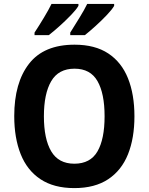

<svg xmlns="http://www.w3.org/2000/svg" viewBox="-20 -954 762 984"><path d="M669 -358Q669 -246 636 -163.5Q603 -81 534.5 -35.5Q466 10 361 10Q256 10 187.5 -35.5Q119 -81 86 -164Q53 -247 53 -359Q53 -530 129 -627.5Q205 -725 362 -725Q467 -725 535 -680Q603 -635 636 -552.5Q669 -470 669 -358ZM205 -358Q205 -242 242.5 -178.5Q280 -115 361 -115Q443 -115 479.5 -178Q516 -241 516 -358Q516 -475 479.5 -538.5Q443 -602 362 -602Q280 -602 242.5 -538Q205 -474 205 -358ZM565 -924Q555 -906 528 -877.5Q501 -849 469.5 -820.5Q438 -792 415 -774H340V-787Q362 -822 387.5 -863.5Q413 -905 427 -934H565ZM382 -924Q371 -905 344.5 -877.5Q318 -850 286.5 -821.5Q255 -793 230 -774H157V-787Q180 -822 205 -863.5Q230 -905 244 -934H382Z"/></svg>

Font: Noto Sans Ethiopic SemiCondensed
Style: Bold
Weight: 700
Width: 4
Designer: Monotype Design Team
Foundry: Monotype Imaging Inc.
Version: Version 2.102; ttfautohint (v1.8.4.7-5d5b)